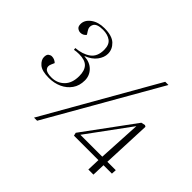

<svg xmlns="http://www.w3.org/2000/svg" viewBox="-163 -980 1227 1227"><g transform="rotate(45 450.0 -366.5)"><path d="M268 11 699 -744H728L296 11ZM799 -121H875L873 -88H797L794 0H748L751 -88H530L525 -109L776 -451L803 -457L813 -451ZM753 -121 769 -413 555 -121ZM314 -612Q314 -579 290 -546.5Q266 -514 219 -496V-494Q271 -491 300.5 -460.5Q330 -430 330 -387Q330 -339 306 -305Q282 -271 242.5 -253Q203 -235 155 -235Q92 -235 65.5 -258.5Q39 -282 39 -308Q39 -331 50 -339Q61 -347 72 -347Q96 -347 115 -329L105 -306Q94 -281 108 -265Q122 -249 165 -249Q216 -249 250.5 -283Q285 -317 285 -381Q285 -431 261.5 -455.5Q238 -480 185 -480Q172 -480 162 -479Q152 -478 142 -476L140 -490Q201 -495 240 -523Q279 -551 279 -612Q279 -659 252 -678.5Q225 -698 183 -698Q129 -698 115.5 -673.5Q102 -649 119 -624L133 -602Q118 -582 93 -582Q80 -582 67.5 -591Q55 -600 55 -622Q55 -659 91 -685.5Q127 -712 182 -712Q252 -712 283 -682Q314 -652 314 -612Z"/></g></svg>

Font: Literata 72pt ExtraLight
Style: Italic
Weight: 200
Italic angle: -2°
Designer: Latin by Veronika Burian and Jose Scaglione. Greek by Irene Vlachou. Cyrillic by Vera Evstafieva
Foundry: TypeTogether
Version: Version 3.002